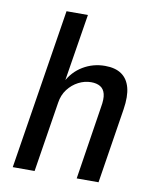

<svg xmlns="http://www.w3.org/2000/svg" viewBox="-80 -768 679 831"><g transform="rotate(10 259.0 -352.5)"><path d="M33 0 145 -705H239L190 -400H186Q210 -448 254 -474.5Q298 -501 351 -501Q396 -501 423.5 -482Q451 -463 461 -425.5Q471 -388 462 -330L410 0H314L364 -321Q371 -359 365.5 -380.5Q360 -402 344 -411.5Q328 -421 304 -421Q275 -421 248 -407Q221 -393 202 -368Q183 -343 178 -309L129 0Z"/></g></svg>

Font: Nunito Sans 10pt Condensed SemiBold
Style: Italic
Weight: 600
Width: 3
Italic angle: -9°
Designer: Vernon Adams
Foundry: Vernon Adams
Version: Version 3.101;gftools[0.9.27]